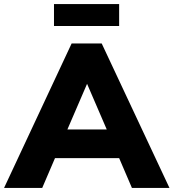

<svg xmlns="http://www.w3.org/2000/svg" viewBox="-43 -926 855 946"><path d="M544 -147H228L165 0H-23L310 -712H458L792 0H607ZM483 -288 386 -513 289 -288ZM223 -906H544V-798H223Z"/></svg>

Font: Muli Black
Style: Regular
Weight: 900
Designer: Vernon Adams
Foundry: Vernon Adams
Version: Version 2.001